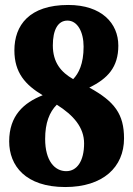

<svg xmlns="http://www.w3.org/2000/svg" viewBox="-20 -744 537 774"><path d="M243 10C395 10 480 -70 480 -186C480 -284 442 -335 340 -391C414 -427 457 -473 457 -560C457 -650 390 -724 255 -724C98 -724 38 -642 38 -541C38 -451 82 -402 152 -360C76 -330 17 -278 17 -174C17 -76 83 10 243 10ZM275 -425C226 -453 193 -492 193 -561C193 -623 213 -661 252 -661C292 -661 317 -616 317 -556C317 -486 297 -448 275 -425ZM247 -54C201 -54 162 -95 162 -184C162 -248 179 -292 209 -322C277 -279 319 -230 319 -166C319 -94 290 -54 247 -54Z"/></svg>

Font: Noto Serif Khmer Condensed Black
Style: Regular
Weight: 900
Width: 3
Designer: Danh Hong and the Monotype Design Team
Foundry: Monotype Imaging Inc.
Version: Version 2.004